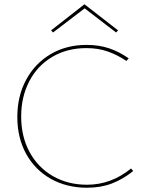

<svg xmlns="http://www.w3.org/2000/svg" viewBox="-20 -873 695 898"><path d="M228 -721 219 -731 375 -853 532 -731 523 -721 376 -834ZM603 -73Q554 -34 502.5 -14.5Q451 5 387 5Q292 5 218 -36.5Q144 -78 102.5 -153Q61 -228 61 -326Q61 -423 102 -499.5Q143 -576 216.5 -619.5Q290 -663 385 -663Q443 -663 490.5 -647Q538 -631 582 -600L571 -588Q528 -617 483 -632.5Q438 -648 384 -648Q294 -648 224.5 -607Q155 -566 117 -493Q79 -420 79 -328Q79 -234 118.5 -161.5Q158 -89 228 -49Q298 -9 387 -9Q500 -9 593 -85Z"/></svg>

Font: Ysabeau SC Thin
Style: Regular
Weight: 200
Designer: Christian Thalmann (Catharsis Fonts)
Version: Version 0.003